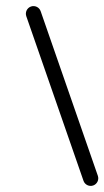

<svg xmlns="http://www.w3.org/2000/svg" viewBox="-20 -586 343 631"><path d="M66.4 -532.7C66.4 -532.7 66.4 -532.7 66.4 -532.7C129.1 -352.4 191.7 -172.1 254.4 8.2C258.9 21.2 273.2 28.1 286.2 23.6C299.2 19.1 306.1 4.8 301.6 -8.2C301.6 -8.2 301.6 -8.2 301.6 -8.2C238.9 -188.5 176.3 -368.8 113.6 -549.2C109.1 -562.2 94.8 -569.1 81.8 -564.6C68.8 -560 61.9 -545.8 66.4 -532.7Z"/></svg>

Font: FRB American Cursive Guidelines Arrows Semibold
Style: Italic
Weight: 600
Italic angle: -25°
Version: Version 2.0;Modular Font Editor K font №1